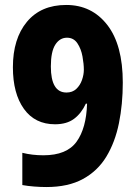

<svg xmlns="http://www.w3.org/2000/svg" viewBox="-20 -744 550 774"><path d="M475 -411Q475 -324 459.5 -247.5Q444 -171 409 -113Q374 -55 314.5 -22.5Q255 10 167 10Q144 10 118 8Q92 6 70 2V-128Q110 -118 155 -118Q249 -118 288.5 -172.5Q328 -227 331 -326H326Q308 -287 278.5 -265Q249 -243 202 -243Q121 -243 76.5 -305Q32 -367 32 -473Q32 -588 88.5 -656Q145 -724 247 -724Q350 -724 412.5 -643.5Q475 -563 475 -411ZM250 -592Q221 -592 203 -564Q185 -536 185 -476Q185 -371 248 -371Q272 -371 287.5 -385.5Q303 -400 310.5 -421.5Q318 -443 318 -463Q318 -486 312.5 -516.5Q307 -547 292 -569.5Q277 -592 250 -592Z"/></svg>

Font: Noto Sans Myanmar Condensed ExtraBold
Style: Regular
Weight: 800
Width: 3
Designer: Monotype Design Team
Foundry: Monotype Imaging Inc.
Version: Version 2.107; ttfautohint (v1.8.4.7-5d5b)